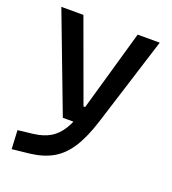

<svg xmlns="http://www.w3.org/2000/svg" viewBox="-137 -621 859 958"><g transform="rotate(20 293.0 -142.0)"><path d="M34.2 234.4 29.3 135.3 112.8 125.5Q162.6 119.1 197.8 98.4Q232.9 77.6 258.1 36.9Q283.2 -3.9 301.8 -70.3L429.7 -517.6H546.9L398.4 -45.9Q369.1 46.9 332.3 103.8Q295.4 160.6 245.1 188.7Q194.8 216.8 124.5 224.6ZM220.7 0 24.4 -517.6H141.6L298.3 -88.4H316.4V0Z"/></g></svg>

Font: Cascadia Mono Medium
Style: Regular
Weight: 500
Monospace: yes
Designer: Aaron Bell
Foundry: Saja Typeworks
Version: Version 2407.024